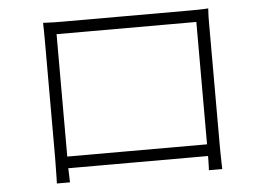

<svg xmlns="http://www.w3.org/2000/svg" viewBox="-49 -735 1098 799"><g transform="rotate(-5 500.0 -335.5)"><path d="M158.2 -670.9Q186.5 -669.4 204.1 -669.2Q221.7 -668.9 237.8 -668.9H766.1Q780.8 -668.9 804.2 -669.2Q827.6 -669.4 848.1 -670.9Q846.7 -655.3 846.4 -637.9Q846.2 -620.6 846.2 -605V-109.9Q846.2 -96.2 846.4 -73Q846.7 -49.8 847.2 -28.6Q847.7 -7.3 848.1 0H792Q793 -7.3 793.2 -23.7Q793.5 -40 793.9 -59.1H210Q210.9 -42 211.2 -25.1Q211.4 -8.3 211.9 0H157.2Q157.7 -8.3 158 -29.3Q158.2 -50.3 158.7 -73.2Q159.2 -96.2 159.2 -109.9V-605Q159.2 -619.1 158.9 -636.7Q158.7 -654.3 158.2 -670.9ZM210 -619.1V-107.9H793.9V-619.1Z"/></g></svg>

Font: Source Han Sans CN Light
Style: Regular
Weight: 300
Designer: Ryoko NISHIZUKA  (kana, bopomofo & ideographs); Paul D. Hunt (Latin, Greek & Cyrillic); Sandoll Communications , Soo-you
Foundry: Adobe
Version: Version 2.000;hotconv 1.0.107;makeotfexe 2.5.65593